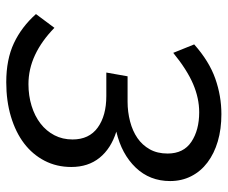

<svg xmlns="http://www.w3.org/2000/svg" viewBox="-77 -641 728 614"><g transform="rotate(90 287.0 -334.0)"><path d="M243 10Q170 10 118 -14.5Q66 -39 25 -85L69 -144Q111 -103 156 -82Q201 -61 249 -61Q286 -61 318.5 -71Q351 -81 375 -99.5Q399 -118 412.5 -144Q426 -170 426 -202Q426 -255 388 -282.5Q350 -310 287 -310H212L224 -378H305Q338 -378 368.5 -386Q399 -394 421.5 -409.5Q444 -425 457.5 -449Q471 -473 471 -506Q471 -557 433.5 -582Q396 -607 339 -607Q294 -607 248.5 -587.5Q203 -568 149 -524L122 -591Q176 -639 231.5 -658.5Q287 -678 345 -678Q393 -678 432 -666.5Q471 -655 499.5 -633.5Q528 -612 543.5 -581.5Q559 -551 559 -514Q559 -449 516 -404Q473 -359 401 -342Q455 -325 484.5 -288.5Q514 -252 514 -198Q514 -151 494 -112.5Q474 -74 438.5 -47Q403 -20 353 -5Q303 10 243 10Z"/></g></svg>

Font: Celebes
Style: Italic
Weight: 400
Italic angle: -10°
Designer: Anugrah Pasau
Foundry: Lafontype
Version: Version 1.000; ttfautohint (v1.8.4)